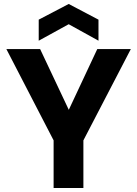

<svg xmlns="http://www.w3.org/2000/svg" viewBox="-20 -947 690 967"><path d="M250 0V-240L12 -700H182L342 -361H311L470 -700H639L400 -240V0ZM175 -742V-848L326 -927L476 -848V-742L326 -825Z"/></svg>

Font: DM Sans 17pt Black
Style: Regular
Weight: 900
Version: Version 4.004;gftools[0.9.30]